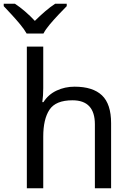

<svg xmlns="http://www.w3.org/2000/svg" viewBox="-59 -1010 697 1030"><path d="M173 -760V-537Q173 -497 168 -462H174Q200 -503 244.5 -524Q289 -545 341 -545Q439 -545 488 -498.5Q537 -452 537 -349V0H450V-343Q450 -472 330 -472Q240 -472 206.5 -421.5Q173 -371 173 -277V0H85V-760ZM84 -830Q71 -853 49 -879.5Q27 -906 3 -932Q-21 -958 -39 -977V-990H21Q47 -973 75 -949Q103 -925 128 -898Q155 -925 183 -949Q211 -973 237 -990H299V-977Q280 -958 255.5 -932Q231 -906 208.5 -879.5Q186 -853 174 -830Z"/></svg>

Font: Noto IKEA Latin
Style: Regular
Weight: 400
Designer: Monotype Design Team
Foundry: Monotype Imaging Inc.
Version: Version 1.0